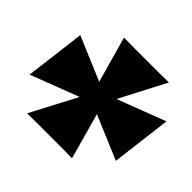

<svg xmlns="http://www.w3.org/2000/svg" viewBox="-164 -915 1118 1118"><g transform="rotate(45 395.0 -356.5)"><path d="M553 -1 474 -285 744 -171 790 -542 492 -428 640 -712 547 -711H363L270 -712L350 -428L80 -542L34 -171L332 -285L183 -1L276 -2H462Z"/></g></svg>

Font: Ny Stormning
Style: HfKr
Weight: 700
Designer: Robert Jablonski, Mew Too
Foundry: Cannot Into Space Fonts
Version: Version 0.90